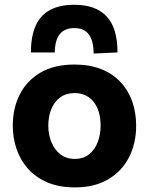

<svg xmlns="http://www.w3.org/2000/svg" viewBox="-20 -789 638 822"><path d="M301.2 13.3Q233.1 13.3 182.9 -8.1Q132.7 -29.6 99.8 -66.6Q66.9 -103.6 50.8 -151.3Q34.7 -198.9 34.7 -251Q34.7 -325.6 64.8 -384.8Q94.9 -444 153.6 -478.3Q212.3 -512.7 298.1 -512.7Q364.2 -512.7 413.9 -492.8Q463.5 -472.8 496.7 -437.1Q529.8 -401.3 546.4 -353.8Q562.9 -306.2 562.9 -251Q562.9 -175.7 532.5 -115.9Q502 -56.2 443.4 -21.4Q384.8 13.3 301.2 13.3ZM300.6 -108.7Q337.8 -108.7 362.2 -128.9Q386.6 -149.1 398.7 -181.5Q410.8 -213.9 410.8 -251Q410.8 -294.8 397 -326Q383.1 -357.3 358.1 -374Q333.2 -390.6 300 -390.6Q263.2 -390.6 238 -372.2Q212.7 -353.7 199.7 -322.1Q186.8 -290.5 186.8 -251Q186.8 -213.9 199.6 -181.5Q212.4 -149.1 237.8 -128.9Q263.1 -108.7 300.6 -108.7ZM380.8 -559.8Q380.8 -613.4 360.7 -641Q340.6 -668.7 298.2 -668.7Q255.4 -668.7 235 -641.6Q214.7 -614.6 214.7 -564.5H112.4Q112.4 -634.1 132.9 -679.4Q153.5 -724.7 194.8 -746.6Q236.1 -768.6 298.2 -768.6Q390 -768.6 436.5 -718.8Q483.1 -669.1 483.1 -564.5Z"/></svg>

Font: Commissioner Thin
Style: Regular
Weight: 100
Designer: Kostas Bartsokas
Foundry: Kostas Bartsokas
Version: Version 1.001;gftools[0.9.23]